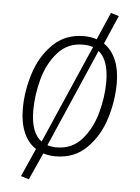

<svg xmlns="http://www.w3.org/2000/svg" viewBox="-54 -688 620 853"><g transform="rotate(5 256.0 -261.0)"><path d="M459 -336Q459 -258 434.5 -178.5Q410 -99 355 -44Q300 11 216 11Q188 11 161 3L107 123L71 112L127 -14Q91 -37 72 -81.5Q53 -126 53 -187Q53 -265 78 -344.5Q103 -424 158 -478Q213 -532 296 -532Q328 -532 353 -523L406 -645L442 -634L387 -507Q422 -483 440.5 -439.5Q459 -396 459 -336ZM149 -49 340 -487Q322 -494 295 -494Q226 -494 182 -444Q138 -394 119 -322.5Q100 -251 100 -184Q100 -84 149 -49ZM412 -338Q412 -435 366 -472L176 -35Q194 -29 217 -29Q286 -29 329.5 -78.5Q373 -128 392.5 -199Q412 -270 412 -338Z"/></g></svg>

Font: Fira Sans Condensed ExtraLight
Style: Italic
Weight: 275
Width: 3
Italic angle: -8°
Designer: Carrois Corporate & Edenspiekermann AG
Foundry: Carrois Corporate GbR & Edenspiekermann AG
Version: Version 4.203